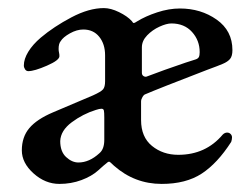

<svg xmlns="http://www.w3.org/2000/svg" viewBox="-20 -441 620 475"><path d="M34 -69Q34 -102 52.5 -124Q71 -146 111 -163L210 -205Q230 -214 235 -220Q240 -226 240 -240V-304Q240 -332 225.5 -350Q211 -368 186 -368Q170 -368 153 -358.5Q136 -349 130 -339Q125 -333 125 -320Q125 -315 126 -311Q127 -307 127 -302Q127 -292 96 -278.5Q65 -265 50 -265Q45 -265 42 -269.5Q39 -274 39 -279Q39 -295 50 -313Q61 -331 81 -348Q113 -375 156.5 -398Q200 -421 237 -421Q254 -421 274.5 -411Q295 -401 306 -389Q309 -384 311 -384Q313 -384 319 -388Q340 -401 369 -410.5Q398 -420 425 -420Q477 -420 516 -392.5Q555 -365 555 -317Q555 -302 549 -295Q543 -288 531 -283Q522 -279 492 -268Q370 -221 340 -208Q336 -207 332.5 -201Q329 -195 329 -190V-144Q329 -102 356 -80Q383 -58 421 -58Q489 -58 531 -108Q536 -113 542 -113Q547 -113 550.5 -109.5Q554 -106 554 -101Q554 -96 552 -90Q518 -37 479 -11.5Q440 14 380 14Q313 14 262 -31Q252 -41 250 -41Q247 -41 242 -36Q239 -34 223 -19.5Q207 -5 181.5 4.5Q156 14 127 14Q92 14 63 -12Q34 -38 34 -69ZM439 -286 464 -294Q470 -296 472 -300Q474 -304 474 -312Q474 -341 455 -362Q436 -383 404 -383Q392 -383 374.5 -375Q357 -367 344 -353.5Q331 -340 331 -324V-261Q331 -255 335.5 -252.5Q340 -250 344 -252Q383 -267 439 -286ZM226 -62Q238 -72 238 -95V-150Q238 -163 237 -167.5Q236 -172 231 -172Q226 -172 217 -169Q185 -159 157.5 -138.5Q130 -118 129 -92Q129 -66 143.5 -52.5Q158 -39 174 -39Q201 -39 226 -62Z"/></svg>

Font: EB Garamond Medium
Style: Regular
Weight: 500
Designer: Georg Duffner and Octavio Pardo
Foundry: Georg Duffner
Version: Version 1.000